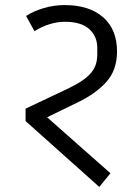

<svg xmlns="http://www.w3.org/2000/svg" viewBox="-20 -722 528 758"><path d="M81 -244V-293L250 -373Q283 -389 305 -404Q327 -419 340 -435Q353 -451 358.5 -468.5Q364 -486 364 -507V-533Q364 -579 332 -607.5Q300 -636 237 -636Q176 -636 116 -599L83 -659Q112 -678 152.5 -690Q193 -702 235 -702Q332 -702 387 -654Q442 -606 442 -519Q442 -445 399.5 -398Q357 -351 283 -316L166 -259L416 -38L372 16Z"/></svg>

Font: IBM Plex Sans Devanagari
Style: Regular
Weight: 400
Designer: Mike Abbink, Paul van der Laan, Pieter van Rosmalen, Erin McLaughlin
Foundry: Bold Monday
Version: Version 1.1